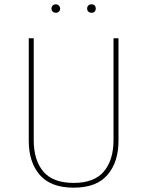

<svg xmlns="http://www.w3.org/2000/svg" viewBox="-20 -858 680 888"><path d="M528 -207Q528 -108 477 -49Q426 10 321 10Q215 10 164 -49Q113 -108 113 -207V-681H136V-210Q136 -117 180.5 -64.5Q225 -12 321 -12Q416 -12 460.5 -65Q505 -118 505 -210V-681H528ZM258 -818Q258 -810 252.5 -804.5Q247 -799 238 -799Q229 -799 223.5 -804.5Q218 -810 218 -818Q218 -826 223.5 -832Q229 -838 238 -838Q247 -838 252.5 -832Q258 -826 258 -818ZM423 -818Q423 -810 418 -804.5Q413 -799 404 -799Q394 -799 388.5 -804.5Q383 -810 383 -818Q383 -827 388.5 -832.5Q394 -838 404 -838Q413 -838 418 -832.5Q423 -827 423 -818Z"/></svg>

Font: Fira Sans Thin
Style: Regular
Weight: 100
Designer: bBox Type GmbH & Carrois Corporate GbR & Edenspiekermann AG
Foundry: bBox Type GmbH & Carrois Corporate GbR & Edenspiekermann AG
Version: Version 4.301